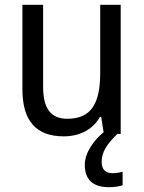

<svg xmlns="http://www.w3.org/2000/svg" viewBox="-20 -556 599 797"><path d="M402 116C402 76 422 44 467 0H481V-536H396V-255C396 -129 361 -63 259 -63C191 -63 159 -106 159 -195V-536H73V-186C73 -56 128 10 245 10C307 10 365 -16 395 -71H400L410 -7C370 26 332 77 332 128C332 188 364 221 432 221C456 221 473 218 489 213V157C479 159 466 163 447 163C418 163 402 147 402 116Z"/></svg>

Font: Noto Sans Armenian SemiCondensed
Style: Regular
Weight: 400
Width: 4
Designer: Monotype Design Team
Foundry: Monotype Imaging Inc.
Version: Version 2.008